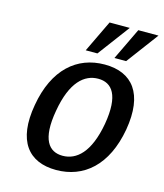

<svg xmlns="http://www.w3.org/2000/svg" viewBox="-107 -781 745 872"><g transform="rotate(15 265.0 -345.0)"><path d="M499 -250C529 -425 459 -510 329 -510C199 -510 99 -425 69 -250C38 -75 108 10 238 10C368 10 468 -75 499 -250ZM399 -250C374 -110 315 -60 250 -60C185 -60 144 -110 169 -250C193 -390 252 -440 317 -440C382 -440 423 -390 399 -250ZM300 -700 228 -550H283L395 -700ZM435 -700 363 -550H418L530 -700Z"/></g></svg>

Font: Scada
Style: Italic
Weight: 400
Designer: Jovanny Lemonad
Foundry: Jovanny Lemonad
Version: Version 3.005